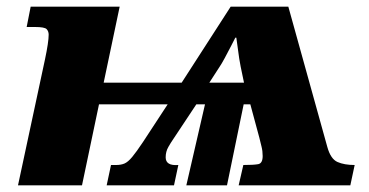

<svg xmlns="http://www.w3.org/2000/svg" viewBox="-20 -556 1107 576"><path d="M115 -378Q126 -430 126 -452Q126 -462 120 -468.5Q114 -475 85 -475H60L72 -536H339L291 -308H525L672 -536H845L962 -115Q972 -79 992.5 -70Q1013 -61 1044 -61L1031 0H696L710 -61Q741 -61 754.5 -63.5Q768 -66 768 -88Q768 -103 764.5 -116.5Q761 -130 758 -143L731 -243H711L661 0H539L595 -243H569L500 -139Q493 -129 485 -115Q477 -101 477 -84Q477 -58 515 -61L502 0H300L313 -61H328Q343 -61 353.5 -65.5Q364 -70 376.5 -85Q389 -100 409 -130L483 -243H277L226 0H34ZM608 -308H712L702 -356Q697 -382 695 -399.5Q693 -417 689 -443H686Q683 -437 673.5 -418.5Q664 -400 654 -381.5Q644 -363 639 -356Z"/></svg>

Font: Noto Serif Black
Style: Italic
Weight: 900
Italic angle: -12°
Designer: Monotype Design Team
Foundry: Monotype Imaging Inc.
Version: Version 2.013